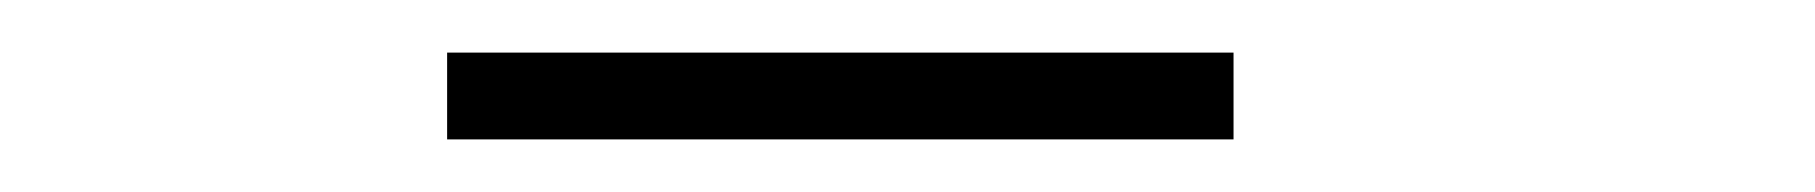

<svg xmlns="http://www.w3.org/2000/svg" viewBox="-20 -716 690 73"><path d="M150 -663V-696H449V-663Z"/></svg>

Font: Trispace Thin Thin
Style: Regular
Weight: 250
Version: Version 1.210